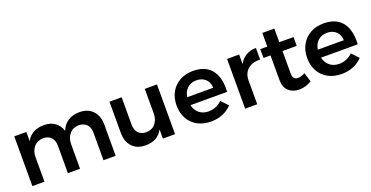

<svg xmlns="http://www.w3.org/2000/svg" viewBox="-28 -1297 3750 1941"><g transform="rotate(-20 1847.0 -327.0)"><path d="M977 -334V0H846V-296Q846 -353 814.5 -385.5Q783 -418 729 -418Q667 -416 630.5 -373Q594 -330 594 -264V0H463V-296Q463 -353 432 -385.5Q401 -418 347 -418Q284 -416 247.5 -373Q211 -330 211 -264V0H81V-535H211V-436Q264 -538 399 -540Q469 -540 516.5 -506.5Q564 -473 583 -412Q634 -538 782 -540Q873 -540 925 -484.5Q977 -429 977 -334Z M1616 -535V0H1485V-99Q1431 5 1299 5Q1209 5 1157 -50Q1105 -105 1105 -200V-535H1236V-238Q1236 -182 1266.5 -150Q1297 -118 1351 -118Q1413 -119 1449 -162Q1485 -205 1485 -271V-535Z M2258 -261Q2258 -235 2257 -222H1862Q1875 -165 1915.5 -132.5Q1956 -100 2015 -100Q2056 -100 2093.5 -115.5Q2131 -131 2159 -160L2229 -87Q2189 -43 2131.5 -19Q2074 5 2004 5Q1922 5 1859.5 -29Q1797 -63 1763 -124.5Q1729 -186 1729 -266Q1729 -346 1763.5 -408Q1798 -470 1860 -504.5Q1922 -539 2001 -539Q2129 -539 2193.5 -466Q2258 -393 2258 -261ZM2139 -309Q2137 -368 2100 -403Q2063 -438 2002 -438Q1945 -438 1906.5 -403.5Q1868 -369 1859 -309Z M2682 -540V-414Q2599 -419 2549.5 -375.5Q2500 -332 2500 -258V0H2370V-535H2500V-432Q2527 -484 2573.5 -511.5Q2620 -539 2682 -540Z M3086 -33Q3022 6 2952 6Q2883 6 2839 -34.5Q2795 -75 2795 -154V-418H2720L2719 -513H2795V-660H2924V-513H3077V-418H2924V-177Q2924 -140 2938 -124.5Q2952 -109 2980 -109Q3010 -109 3056 -131Z M3663 -261Q3663 -235 3662 -222H3267Q3280 -165 3320.5 -132.5Q3361 -100 3420 -100Q3461 -100 3498.5 -115.5Q3536 -131 3564 -160L3634 -87Q3594 -43 3536.5 -19Q3479 5 3409 5Q3327 5 3264.5 -29Q3202 -63 3168 -124.5Q3134 -186 3134 -266Q3134 -346 3168.5 -408Q3203 -470 3265 -504.5Q3327 -539 3406 -539Q3534 -539 3598.5 -466Q3663 -393 3663 -261ZM3544 -309Q3542 -368 3505 -403Q3468 -438 3407 -438Q3350 -438 3311.5 -403.5Q3273 -369 3264 -309Z"/></g></svg>

Font: Montserrat Medium
Style: Regular
Weight: 500
Designer: Julieta Ulanovsky
Foundry: Julieta Ulanovsky
Version: Version 6.001